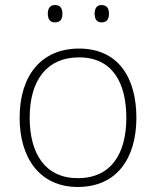

<svg xmlns="http://www.w3.org/2000/svg" viewBox="-20 -733 621 763"><path d="M170 -679C170 -658 178 -644 198 -644C221 -644 228 -658 228 -679C228 -698 221 -713 198 -713C178 -713 170 -698 170 -679ZM356 -679C356 -658 364 -644 383 -644C406 -644 413 -658 413 -679C413 -698 406 -713 383 -713C364 -713 356 -698 356 -679ZM522 -265C522 -423 451 -540 294 -540C146 -540 58 -435 58 -265C58 -104 139 10 289 10C445 10 522 -105 522 -265ZM98 -265C98 -415 167 -505 294 -505C429 -505 482 -401 482 -265C482 -124 423 -25 289 -25C160 -25 98 -122 98 -265Z"/></svg>

Font: Noto Sans Canadian Aboriginal ExtraLight
Style: Regular
Weight: 200
Designer: Monotype Design Team, Typotheque's Kevin King
Foundry: Monotype Imaging Inc.
Version: Version 2.004